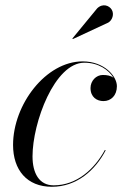

<svg xmlns="http://www.w3.org/2000/svg" viewBox="-20 -705 478 735"><path d="M394.5 -618.5C410.5 -628 417.5 -651 408 -667.5C398.5 -684 373 -693.5 352 -673L257 -557.5L259 -555.5ZM384.5 -129.5 381.5 -131C341.5 -57 273 4.5 185.5 4.5C129.5 4.5 104.5 -42.5 104.5 -106.5C104.5 -235.5 189 -465 303 -465C357 -465 397 -437 414.5 -407C404.5 -415.5 389.5 -418 373.5 -418C348 -418 326.5 -395.5 326.5 -368C326.5 -333 351 -318 376 -318C405 -318 427.5 -339.5 427.5 -375C427.5 -414 378.5 -470 296.5 -470C155.5 -470 30 -305 30 -150C30 -55 82.5 10 178.5 10C274.5 10 345 -54 384.5 -129.5Z"/></svg>

Font: Bodoni* 48pt
Style: Italic
Weight: 400
Italic angle: -13°
Version: Version 2.3